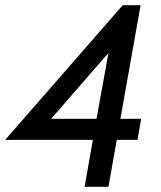

<svg xmlns="http://www.w3.org/2000/svg" viewBox="-40 -720 620 740"><path d="M504 -262 490 -181H410L378 0H286L318 -181H-20L433 -700H502L424 -262ZM332 -262 378 -516 157 -262Z"/></svg>

Font: Cabin
Style: Italic
Weight: 400
Italic angle: -7°
Designer: Pablo Impallari
Foundry: Pablo Impallari. http://www.impallari.com Igino Marini. http://www.ikern.com
Version: Version 2.200